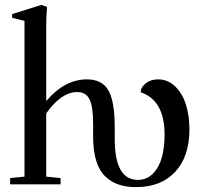

<svg xmlns="http://www.w3.org/2000/svg" viewBox="-20 -746 818 777"><path d="M21 0V-25.4L79.1 -31.2V-661.6L29.3 -673.8V-689L147 -726.1L170.4 -718.3Q167 -678.2 167 -642.1V-336.9Q241.7 -424.8 332 -424.8Q393.1 -424.8 418.7 -380.1Q444.3 -335.4 444.3 -229.5V-184.1Q444.3 -18.1 537.6 -18.1Q574.2 -18.1 599.1 -43.5Q624 -68.8 635 -109.1Q646 -149.4 646 -201.7Q646 -339.8 549.3 -372.6Q549.8 -392.6 569.6 -408.7Q589.4 -424.8 619.6 -424.8Q660.2 -424.8 689.7 -395.5Q719.2 -366.2 732.9 -321Q746.6 -275.9 746.6 -222.2Q746.6 -112.8 689.2 -50.8Q631.8 11.2 530.3 11.2Q490.2 11.2 459.7 0.7Q429.2 -9.8 405.5 -32.5Q381.8 -55.2 369.4 -95.2Q356.9 -135.3 356.9 -190.9V-243.7Q356.9 -314.5 342.3 -344Q327.6 -373.5 292.5 -373.5Q228 -373.5 167 -287.1V-31.2L225.1 -25.4V0Z"/></svg>

Font: Elstob 18pt Medium
Style: Regular
Weight: 500
Designer: Peter S. Baker
Version: Version 1.015